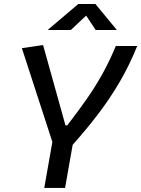

<svg xmlns="http://www.w3.org/2000/svg" viewBox="-20 -918 690 938"><path d="M196.3 0 235.8 -224.6 86.9 -682.6 190.4 -698.2 299.8 -305.7H308.6Q360.4 -372.6 402.3 -432.4Q444.3 -492.2 479.5 -555.2Q514.6 -618.2 545.9 -693.4H650.4Q611.8 -598.1 564.5 -517.3Q517.1 -436.5 460.2 -361.8Q403.3 -287.1 335 -210.4L297.9 0ZM212.9 -771.5 362.3 -898.4H446.3L550.8 -771.5H447.3L400.9 -841.8L326.2 -771.5Z"/></svg>

Font: Cascadia Code NF
Style: Italic
Weight: 400
Italic angle: -10°
Monospace: yes
Designer: Aaron Bell
Foundry: Saja Typeworks
Version: Version 2404.023; ttfautohint (v1.8.4)